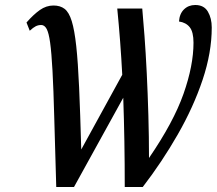

<svg xmlns="http://www.w3.org/2000/svg" viewBox="-20 -748 867 768"><path d="M205 0Q200 -164 197 -278Q194 -392 190 -465Q186 -538 180.5 -577.5Q175 -617 166.5 -632.5Q158 -648 145 -648Q133 -648 123 -643Q113 -638 99 -625L86 -658Q114 -690 139.5 -708Q165 -726 194 -726Q221 -726 238.5 -712.5Q256 -699 267 -663.5Q278 -628 285 -563.5Q292 -499 296.5 -397.5Q301 -296 305 -150L469 -449Q462 -583 449 -714H549Q553 -671 558 -604Q563 -537 567 -455.5Q571 -374 573.5 -286.5Q576 -199 576 -116Q674 -259 714 -372.5Q754 -486 754 -577Q754 -620 739 -639Q724 -658 696 -662Q698 -693 716 -710.5Q734 -728 761 -728Q796 -728 811.5 -701.5Q827 -675 827 -638Q827 -538 790.5 -429Q754 -320 691 -210Q628 -100 551 0H479Q479 -94 477.5 -182.5Q476 -271 473 -357L276 0Z"/></svg>

Font: Noto Serif ExtraCondensed Medium
Style: Italic
Weight: 500
Width: 2
Italic angle: -12°
Designer: Monotype Design Team
Foundry: Monotype Imaging Inc.
Version: Version 2.013; ttfautohint (v1.8.4.7-5d5b)